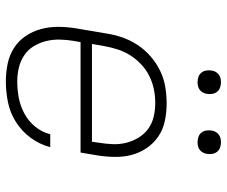

<svg xmlns="http://www.w3.org/2000/svg" viewBox="-78 -670 757 640"><g transform="rotate(90 300.0 -350.5)"><path d="M252 8Q222 8 193 2Q164 -4 140.5 -19Q117 -34 101 -57.5Q85 -81 77.5 -108.5Q70 -136 70 -166Q70 -196 75 -226L92 -326Q96 -353 105 -379.5Q114 -406 130 -430.5Q146 -455 168.5 -474.5Q191 -494 217 -506.5Q243 -519 270.5 -523.5Q298 -528 325 -528Q355 -528 383.5 -522Q412 -516 435 -500.5Q458 -485 474 -461.5Q490 -438 497 -411Q504 -384 503.5 -354Q503 -324 498 -294L489 -241H121L117 -219Q113 -196 112.5 -172Q112 -148 117.5 -126Q123 -104 134.5 -85Q146 -66 164.5 -53.5Q183 -41 205.5 -35.5Q228 -30 252 -30Q279 -30 306 -35Q333 -40 358.5 -53.5Q384 -67 402.5 -89.5Q421 -112 428 -140H471Q462 -105 440 -75Q418 -45 387 -25.5Q356 -6 321 1Q286 8 252 8ZM453 -279 456 -301Q460 -324 461 -347.5Q462 -371 456.5 -393Q451 -415 439.5 -434Q428 -453 410.5 -466Q393 -479 370.5 -484.5Q348 -490 324 -490Q301 -490 278.5 -485.5Q256 -481 234.5 -470.5Q213 -460 195 -443Q177 -426 164.5 -406Q152 -386 145 -364Q138 -342 134 -319L127 -279ZM455 -631Q445 -631 436.5 -634Q428 -637 422.5 -644Q417 -651 415.5 -660.5Q414 -670 416 -680Q417 -686 420.5 -692Q424 -698 429.5 -702Q435 -706 441.5 -707.5Q448 -709 455 -709Q464 -709 472.5 -706Q481 -703 486.5 -696Q492 -689 493.5 -679.5Q495 -670 493 -660Q492 -654 488.5 -648Q485 -642 479.5 -638Q474 -634 467.5 -632.5Q461 -631 455 -631ZM255 -631Q245 -631 236.5 -634Q228 -637 222.5 -644Q217 -651 215.5 -660.5Q214 -670 216 -680Q217 -686 220.5 -692Q224 -698 229.5 -702Q235 -706 241.5 -707.5Q248 -709 255 -709Q264 -709 272.5 -706Q281 -703 286.5 -696Q292 -689 293.5 -679.5Q295 -670 293 -660Q292 -654 288.5 -648Q285 -642 279.5 -638Q274 -634 267.5 -632.5Q261 -631 255 -631Z"/></g></svg>

Font: Iosevka Etoile XLtObl
Style: Regular
Weight: 200
Italic angle: -9°
Designer: Belleve Invis
Foundry: Belleve Invis
Version: Version 15.5.2; ttfautohint (v1.8.4)